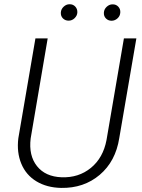

<svg xmlns="http://www.w3.org/2000/svg" viewBox="-20 -896 683 926"><path d="M637.7 -710.9 555.2 -230Q537.6 -117.7 460.9 -52.7Q384.3 12.2 274.4 10.3Q205.6 8.8 155.5 -21.5Q105.5 -51.8 82.8 -106.4Q60.1 -161.1 68.4 -229L150.9 -710.9H210L127.9 -228.5Q117.7 -146 158.2 -95Q198.7 -43.9 277.3 -41Q359.4 -38.1 418.5 -86.4Q477.5 -134.8 493.7 -220.7L577.6 -710.9ZM273.4 -835.4Q274.4 -852.1 287.1 -863.8Q299.8 -875.5 314.9 -875.5Q332 -876 343 -864.3Q354 -852.5 353 -835.4Q352.1 -820.3 339.8 -808.3Q327.6 -796.4 311 -796.4Q294.4 -796.4 283.4 -807.4Q272.5 -818.4 273.4 -835.4ZM481 -835Q481.9 -851.6 494.6 -863.3Q507.3 -875 522.5 -875Q539.6 -875.5 550.5 -863.8Q561.5 -852.1 560.1 -835Q559.1 -818.8 546.9 -807.6Q534.7 -796.4 518.6 -795.9Q502 -795.9 491 -806.9Q480 -817.9 481 -835Z"/></svg>

Font: TypoPRO Roboto
Style: Italic
Weight: 300
Italic angle: -12°
Designer: Google
Version: Version 2.136; 2016